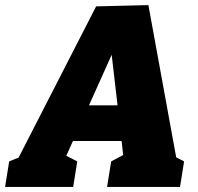

<svg xmlns="http://www.w3.org/2000/svg" viewBox="-57 -733 776 753"><path d="M525 -713 634 -116 665 -100 649 0H363L379 -100L426 -125L420 -180H229L203 -122L246 -100L230 0H-37L-21 -100L16 -115L320 -708ZM404 -320 381 -518 292 -320Z"/></svg>

Font: Bitter Pro Black
Style: Italic
Weight: 900
Italic angle: -9°
Designer: Sol Matas, and Bitter project Authors
Foundry: Sol Matas
Version: Version 1.010